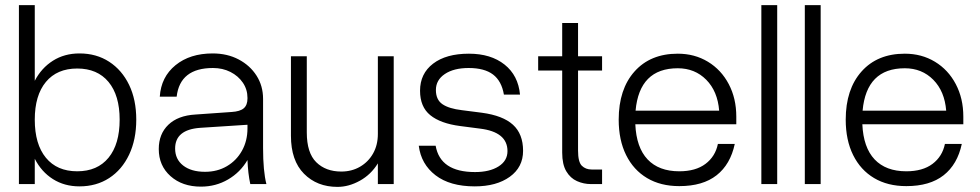

<svg xmlns="http://www.w3.org/2000/svg" viewBox="-20 -720 3832 751"><path d="M54 -700H116V-404Q142 -454 187 -482.5Q232 -511 291 -511Q357 -511 407 -478.5Q457 -446 485 -388Q513 -330 513 -252Q513 -174 485 -115Q457 -56 407 -23.5Q357 9 291 9Q232 9 187 -19.5Q142 -48 116 -99V0H54ZM448 -252Q448 -347 404.5 -399.5Q361 -452 282 -452Q203 -452 159.5 -399.5Q116 -347 116 -252Q116 -156 159.5 -103Q203 -50 282 -50Q361 -50 404.5 -103Q448 -156 448 -252Z M1009 -141Q1009 -51 1022 0H959Q950 -41 948 -94Q920 -46 872 -18Q824 10 766 10Q693 10 647 -31Q601 -72 601 -137Q601 -196 638.5 -232Q676 -268 744 -272L886 -282Q919 -284 933.5 -296.5Q948 -309 948 -335V-337Q948 -370 930 -396.5Q912 -423 881.5 -438.5Q851 -454 813 -454Q684 -454 671 -342H605Q610 -419 666.5 -465Q723 -511 812 -511Q869 -511 913.5 -487.5Q958 -464 983.5 -424Q1009 -384 1009 -333ZM665 -139Q665 -97 696.5 -72.5Q728 -48 782 -48Q830 -48 867.5 -70Q905 -92 926.5 -130.5Q948 -169 948 -218V-232L763 -220Q665 -213 665 -139Z M1180 -202Q1180 -122 1217 -85.5Q1254 -49 1315 -49Q1356 -49 1388.5 -68Q1421 -87 1439.5 -120Q1458 -153 1458 -196V-500H1520V0H1458V-81Q1431 -37 1387.5 -13Q1344 11 1300 11Q1220 11 1169 -40.5Q1118 -92 1118 -189V-500H1180Z M1857 -217 1780 -227Q1703 -237 1663 -269.5Q1623 -302 1623 -365Q1623 -432 1674 -471Q1725 -510 1814 -510Q1900 -510 1953.5 -467.5Q2007 -425 2014 -350H1951Q1942 -403 1908.5 -428.5Q1875 -454 1813 -454Q1755 -454 1720 -430.5Q1685 -407 1685 -368Q1685 -330 1710.5 -312.5Q1736 -295 1787 -289L1865 -279Q1947 -268 1986.5 -232Q2026 -196 2026 -130Q2026 -66 1974 -28.5Q1922 9 1837 9Q1740 9 1683.5 -34.5Q1627 -78 1618 -150H1684Q1702 -47 1838 -47Q1895 -47 1930 -69Q1965 -91 1965 -129Q1965 -204 1857 -217Z M2335 -57V0H2291Q2263 0 2237 -11.5Q2211 -23 2195 -50Q2179 -77 2179 -123V-444H2085V-500H2179V-630H2241V-500H2335V-444H2241V-131Q2241 -86 2256 -71.5Q2271 -57 2294 -57Z M2400 -252Q2400 -371 2462 -440.5Q2524 -510 2631 -510Q2697 -510 2749 -478.5Q2801 -447 2830.5 -391Q2860 -335 2860 -264V-234H2465Q2469 -143 2513 -96.5Q2557 -50 2637 -50Q2701 -50 2739.5 -79Q2778 -108 2788 -157H2854Q2837 -77 2783 -34.5Q2729 8 2637 8Q2564 8 2511 -23.5Q2458 -55 2429 -113.5Q2400 -172 2400 -252ZM2631 -453Q2481 -453 2466 -287H2793Q2787 -363 2742.5 -408Q2698 -453 2631 -453Z M2958 -700H3020V0H2958Z M3128 -700H3190V0H3128Z M3288 -252Q3288 -371 3350 -440.5Q3412 -510 3519 -510Q3585 -510 3637 -478.5Q3689 -447 3718.5 -391Q3748 -335 3748 -264V-234H3353Q3357 -143 3401 -96.5Q3445 -50 3525 -50Q3589 -50 3627.5 -79Q3666 -108 3676 -157H3742Q3725 -77 3671 -34.5Q3617 8 3525 8Q3452 8 3399 -23.5Q3346 -55 3317 -113.5Q3288 -172 3288 -252ZM3519 -453Q3369 -453 3354 -287H3681Q3675 -363 3630.5 -408Q3586 -453 3519 -453Z"/></svg>

Font: Overused Grotesk Book
Style: Regular
Weight: 350
Version: Version 0.003